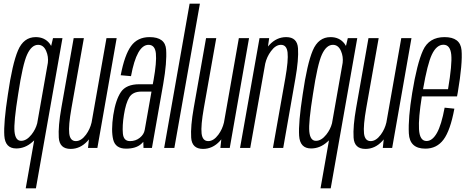

<svg xmlns="http://www.w3.org/2000/svg" viewBox="-20 -805 2538 1045"><path d="M120 220 166 -41Q161.5 -36.5 156.5 -32.5Q117 3 68.5 3Q8 3 3.5 -66.5Q-1 -136 23 -291.5Q47 -457.5 77.8 -530.2Q108.5 -603 174.5 -603Q223 -603 250.5 -567.5Q255 -561 258.5 -555L268.5 -597.5H320L175.5 220ZM240.5 -463Q244.5 -497 231.5 -527Q217 -561 187.5 -561Q152 -561 127.8 -508.5Q103.5 -456 79 -293.5Q54 -138.5 59 -88.5Q64 -38.5 95 -38.5Q124.5 -38.5 151.5 -72.5Q174 -101 182.5 -134Z M459 0 464 -46.5Q460 -41.5 456 -37Q416.5 5.5 364.5 5.5Q304 5.5 300 -55.8Q296 -117 314 -218.5L381 -597.5H436.5L369 -217Q352 -120.5 356.8 -78.8Q361.5 -37 393 -37Q422 -37 448 -72Q470 -102 478.5 -138.5L559.5 -597.5H615L510 0Z M761 0 760 -33Q755 -27 748.5 -21.5Q720 4 666 4Q608.5 4 596.2 -44.8Q584 -93.5 596.5 -178.5Q609.5 -262 638.2 -304.2Q667 -346.5 738.5 -346.5H811.5L816 -370.5Q833 -466 828.5 -513.5Q824 -561 788.5 -561Q724.5 -561 693 -390.5L637 -395.5Q658 -505.5 693.2 -554.2Q728.5 -603 794 -603Q879.5 -603 884.2 -534.8Q889 -466.5 868.5 -348.5L807 0ZM767.5 -97 804.5 -306.5H750Q702.5 -306.5 683.5 -275Q664.5 -243.5 654.5 -180Q645 -120 648.8 -78.5Q652.5 -37 687.5 -37Q718.5 -37 741 -55.2Q763.5 -73.5 767.5 -97.5Z M873.5 0 1012 -785H1068L929 0Z M1179.5 0 1184.5 -46.5Q1180.5 -41.5 1176.5 -37Q1137 5.5 1085 5.5Q1024.5 5.5 1020.5 -55.8Q1016.5 -117 1034.5 -218.5L1101.5 -597.5H1157L1089.5 -217Q1072.5 -120.5 1077.2 -78.8Q1082 -37 1113.5 -37Q1142.5 -37 1168.5 -72Q1190.5 -102 1199 -138.5L1280 -597.5H1335.5L1230.5 0Z M1286.5 0 1392.5 -597.5H1445L1438.5 -552Q1442.5 -556.5 1446 -560.5Q1485.5 -603 1537.5 -603Q1598 -603 1602 -542Q1606 -481 1588 -379L1521.5 0H1465.5L1533 -380.5Q1550 -477 1545.2 -519Q1540.5 -561 1509 -561Q1480 -561 1454.5 -526Q1432 -495.5 1423.5 -458.5L1342 0Z M1724.5 220 1770.5 -41Q1766 -36.5 1761 -32.5Q1721.5 3 1673 3Q1612.5 3 1608 -66.5Q1603.5 -136 1627.5 -291.5Q1651.5 -457.5 1682.2 -530.2Q1713 -603 1779 -603Q1827.5 -603 1855 -567.5Q1859.5 -561 1863 -555L1873 -597.5H1924.5L1780 220ZM1845 -463Q1849 -497 1836 -527Q1821.5 -561 1792 -561Q1756.5 -561 1732.2 -508.5Q1708 -456 1683.5 -293.5Q1658.5 -138.5 1663.5 -88.5Q1668.5 -38.5 1699.5 -38.5Q1729 -38.5 1756 -72.5Q1778.5 -101 1787 -134Z M2063.5 0 2068.5 -46.5Q2064.5 -41.5 2060.5 -37Q2021 5.5 1969 5.5Q1908.5 5.5 1904.5 -55.8Q1900.5 -117 1918.5 -218.5L1985.5 -597.5H2041L1973.5 -217Q1956.5 -120.5 1961.2 -78.8Q1966 -37 1997.5 -37Q2026.5 -37 2052.5 -72Q2074.5 -102 2083 -138.5L2164 -597.5H2219.5L2114.5 0Z M2295 4Q2209.5 4 2205.2 -79Q2201 -162 2223.5 -299.5Q2249.5 -458.5 2282.2 -530.8Q2315 -603 2399.5 -603Q2485.5 -603 2492 -532.2Q2498.5 -461.5 2471.5 -301.5Q2469.5 -289.5 2467.5 -280.5H2276Q2257 -161.5 2260.5 -102Q2264 -37.5 2301.5 -37.5Q2333 -37.5 2357.8 -81Q2382.5 -124.5 2400 -219L2453 -213.5Q2431 -95 2394.2 -45.5Q2357.5 4 2295 4ZM2282.5 -319.5H2418.5Q2441.5 -456 2436 -508Q2430.5 -561.5 2393.5 -561.5Q2356 -561.5 2330.5 -508Q2306.5 -457.5 2282.5 -319.5Z"/></svg>

Font: Anybody Condensed Light
Style: Italic
Weight: 300
Width: 3
Italic angle: -10°
Designer: Tyler Finck
Foundry: Etcetera Type Company
Version: Version 1.010; ttfautohint (v1.8.3) -l 8 -r 50 -G 200 -x 14 